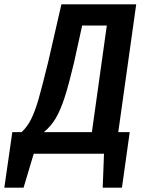

<svg xmlns="http://www.w3.org/2000/svg" viewBox="-86 -711 670 888"><path d="M461 -100H514L478 157H389L395 0H70L23 157H-66L-29 -100H14Q40 -124 58 -160Q76 -196 92 -251.5Q108 -307 137 -425L198 -691H544ZM408 -593H294L256 -420Q232 -319 213 -260.5Q194 -202 172 -164.5Q150 -127 117 -100H339Z"/></svg>

Font: Fira Sans Condensed Medium
Style: Italic
Weight: 500
Width: 3
Italic angle: -8°
Designer: bBox Type GmbH & Carrois Corporate GbR & Edenspiekermann AG
Foundry: bBox Type GmbH & Carrois Corporate GbR & Edenspiekermann AG
Version: Version 4.301